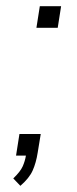

<svg xmlns="http://www.w3.org/2000/svg" viewBox="-20 -504 251 622"><path d="M98 -414 109 -484H178L167 -414ZM46 98 23 74Q46 52 53.5 35Q61 18 64 0H32L43 -70H112L102 -9Q97 23 86 48Q75 73 46 98Z"/></svg>

Font: Nunito Sans ExtraLight
Style: Italic
Weight: 200
Italic angle: -9°
Designer: Vernon Adams
Foundry: Vernon Adams
Version: Version 3.006; ttfautohint (v1.8.3)